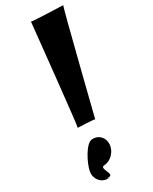

<svg xmlns="http://www.w3.org/2000/svg" viewBox="-335 -1291 1202 1509"><g transform="rotate(-30 266.5 -536.0)"><path d="M249 -1222C249 -1222 156 -315 150 -315C150 -315 303 -310 302 -304C302 -304 527 -1207 533 -1207C533 -1207 248 -1216 249 -1222ZM61 30C50 96 95 150 158 150C221 150 109 147 168 143C226 143 127 44 185 44C244 40 297 -14 302 -76C307 -138 262 -185 203 -181C145 -181 71 -32 61 30Z"/></g></svg>

Font: PlasticEraser
Style: It
Weight: 400
Foundry: Cannot Into Space Fonts
Version: Version 0.43